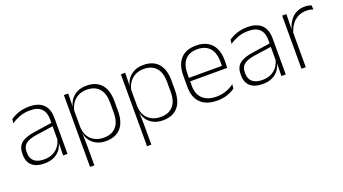

<svg xmlns="http://www.w3.org/2000/svg" viewBox="-55 -989 2950 1653"><g transform="rotate(-20 1420.5 -163.0)"><path d="M369.5 0 372 -125 370 -131.5V-290L370.5 -328Q370.5 -394.5 337 -428.5Q303.5 -462.5 232.5 -462.5Q178.5 -462.5 135.2 -445.5Q92 -428.5 61 -407L65.5 -444Q82 -456 106.8 -468.2Q131.5 -480.5 164 -488.5Q196.5 -496.5 237 -496.5Q282 -496.5 314.8 -485Q347.5 -473.5 368.5 -451.8Q389.5 -430 399.5 -399Q409.5 -368 409.5 -328.5V0ZM196 10Q123.5 10 84.2 -24.2Q45 -58.5 45 -124V-136.5Q45 -197.5 83 -229.8Q121 -262 208 -274.5L379.5 -300L381.5 -269L213.5 -244.5Q145 -234.5 114.8 -210Q84.5 -185.5 84.5 -138.5V-128Q84.5 -77 115.5 -50.5Q146.5 -24 206 -24Q254.5 -24 289.2 -42.2Q324 -60.5 345.2 -91.8Q366.5 -123 373 -162L383.5 -131H374.5Q369.5 -94 348.5 -61.8Q327.5 -29.5 289.5 -9.8Q251.5 10 196 10Z M760 10Q711.5 10 674 -8.8Q636.5 -27.5 614 -61.5Q591.5 -95.5 589 -141H576L591.5 -177.5Q594 -126.5 616 -92.2Q638 -58 673.5 -41Q709 -24 752 -24Q826 -24 865.5 -68.2Q905 -112.5 905 -197V-289.5Q905 -374 865.8 -418.5Q826.5 -463 751 -463Q708 -463 674.2 -445.2Q640.5 -427.5 618.8 -396Q597 -364.5 589.5 -322.5L576.5 -354H588.5Q594 -393.5 615.8 -425.8Q637.5 -458 674.2 -477.2Q711 -496.5 762 -496.5Q851 -496.5 897.8 -442.8Q944.5 -389 944.5 -287.5V-199Q944.5 -97 897.2 -43.5Q850 10 760 10ZM553.5 172V-486.5H593L590.5 -361L591.5 -346V-138.5L590.5 -128L593 4.5V172Z M1282 10Q1233.5 10 1196 -8.8Q1158.5 -27.5 1136 -61.5Q1113.5 -95.5 1111 -141H1098L1113.5 -177.5Q1116 -126.5 1138 -92.2Q1160 -58 1195.5 -41Q1231 -24 1274 -24Q1348 -24 1387.5 -68.2Q1427 -112.5 1427 -197V-289.5Q1427 -374 1387.8 -418.5Q1348.5 -463 1273 -463Q1230 -463 1196.2 -445.2Q1162.5 -427.5 1140.8 -396Q1119 -364.5 1111.5 -322.5L1098.5 -354H1110.5Q1116 -393.5 1137.8 -425.8Q1159.5 -458 1196.2 -477.2Q1233 -496.5 1284 -496.5Q1373 -496.5 1419.8 -442.8Q1466.5 -389 1466.5 -287.5V-199Q1466.5 -97 1419.2 -43.5Q1372 10 1282 10ZM1075.5 172V-486.5H1115L1112.5 -361L1113.5 -346V-138.5L1112.5 -128L1115 4.5V172Z M1779.5 10Q1681.5 10 1629 -41.2Q1576.5 -92.5 1576.5 -187V-290.5Q1576.5 -391.5 1625 -445Q1673.5 -498.5 1766.5 -498.5Q1828.5 -498.5 1870.8 -474.2Q1913 -450 1934.8 -404.8Q1956.5 -359.5 1956.5 -295.5V-278Q1956.5 -265.5 1956 -252.8Q1955.5 -240 1954 -225.5H1917.5Q1918 -245.5 1918 -263.2Q1918 -281 1918 -296Q1918 -350.5 1900.8 -388Q1883.5 -425.5 1849.8 -445.2Q1816 -465 1766.5 -465Q1692.5 -465 1654 -421Q1615.5 -377 1615.5 -293V-245V-239V-184.5Q1615.5 -147 1626.5 -117.5Q1637.5 -88 1658.8 -67.2Q1680 -46.5 1711.5 -35.5Q1743 -24.5 1784.5 -24.5Q1831.5 -24.5 1872 -38.5Q1912.5 -52.5 1948 -78.5L1943.5 -40Q1913 -17 1871.2 -3.5Q1829.5 10 1779.5 10ZM1596.5 -225.5V-257.5H1944V-225.5Z M2369 0 2371.5 -125 2369.5 -131.5V-290L2370 -328Q2370 -394.5 2336.5 -428.5Q2303 -462.5 2232 -462.5Q2178 -462.5 2134.8 -445.5Q2091.5 -428.5 2060.5 -407L2065 -444Q2081.5 -456 2106.2 -468.2Q2131 -480.5 2163.5 -488.5Q2196 -496.5 2236.5 -496.5Q2281.5 -496.5 2314.2 -485Q2347 -473.5 2368 -451.8Q2389 -430 2399 -399Q2409 -368 2409 -328.5V0ZM2195.5 10Q2123 10 2083.8 -24.2Q2044.5 -58.5 2044.5 -124V-136.5Q2044.5 -197.5 2082.5 -229.8Q2120.5 -262 2207.5 -274.5L2379 -300L2381 -269L2213 -244.5Q2144.5 -234.5 2114.2 -210Q2084 -185.5 2084 -138.5V-128Q2084 -77 2115 -50.5Q2146 -24 2205.5 -24Q2254 -24 2288.8 -42.2Q2323.5 -60.5 2344.8 -91.8Q2366 -123 2372.5 -162L2383 -131H2374Q2369 -94 2348 -61.8Q2327 -29.5 2289 -9.8Q2251 10 2195.5 10Z M2589.5 -305 2576.5 -334 2587 -337.5Q2603.5 -409.5 2648.5 -451.5Q2693.5 -493.5 2761.5 -493.5Q2781 -493.5 2796 -490.2Q2811 -487 2821.5 -483L2824 -444Q2811.5 -449.5 2795 -452.5Q2778.5 -455.5 2759 -455.5Q2699.5 -455.5 2654.5 -417.5Q2609.5 -379.5 2589.5 -305ZM2553 0V-486.5H2592L2589 -338L2592.5 -334.5V0Z"/></g></svg>

Font: Anek Telugu ExtraLight
Style: Regular
Weight: 250
Version: Version 1.003